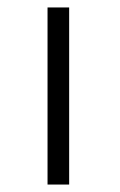

<svg xmlns="http://www.w3.org/2000/svg" viewBox="-20 -495 323 515"><path d="M107.5 0V-475H165.5V0Z"/></svg>

Font: Karla Light
Style: Regular
Weight: 300
Designer: Jonathan Pinhorn
Version: Version 2.004;gftools[0.9.33]